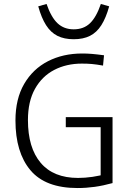

<svg xmlns="http://www.w3.org/2000/svg" viewBox="-20 -934 654 969"><path d="M500 -603Q466 -609 443.5 -611Q421 -613 393 -613Q315 -613 253.5 -581Q192 -549 156.5 -485.5Q121 -422 121 -328Q121 -188 185.5 -112Q250 -36 374 -36Q409 -36 447 -41.5Q485 -47 516 -57L488 -17V-307L523 -292H312V-343H548V-10Q501 3 458 9Q415 15 371 15Q209 15 133.5 -75Q58 -165 58 -326Q58 -435 102 -510.5Q146 -586 222 -625Q298 -664 395 -664Q419 -664 443.5 -662Q468 -660 505 -655ZM352 -786Q402 -786 434 -816.5Q466 -847 489 -914L531 -902Q515 -844 491.5 -807Q468 -770 434 -753Q400 -736 352 -736Q304 -736 270 -753Q236 -770 212.5 -807Q189 -844 173 -902L215 -914Q238 -847 270.5 -816.5Q303 -786 352 -786Z"/></svg>

Font: Intel One Mono Light
Style: Regular
Weight: 300
Monospace: yes
Designer: Fred Shallcrass
Foundry: Frere-Jones Type LLC
Version: Version 1.004